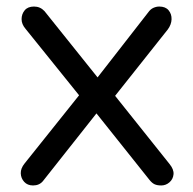

<svg xmlns="http://www.w3.org/2000/svg" viewBox="-20 -567 591 587"><path d="M473 0Q461 0 453 -3.5Q445 -7 437 -17L264 -234L232 -263L58 -479Q46 -493 46 -508.5Q46 -524 55.5 -535.5Q65 -547 84 -547Q103 -547 116 -533L285 -322L312 -299L498 -66Q512 -49 510.5 -34Q509 -19 498 -9.5Q487 0 473 0ZM81 0Q64 0 54 -11Q44 -22 43.5 -37Q43 -52 55 -67L234 -291L281 -228L111 -13Q100 0 81 0ZM320 -259 264 -312 433 -529Q440 -539 449 -543Q458 -547 467 -547Q486 -547 495.5 -535.5Q505 -524 504.5 -508Q504 -492 493 -477Z"/></svg>

Font: Comfortaa Medium
Style: Regular
Weight: 500
Designer: Johan Aakerlund
Foundry: Johan Aakerlund
Version: Version 3.104; ttfautohint (v1.8.1.43-b0c9)